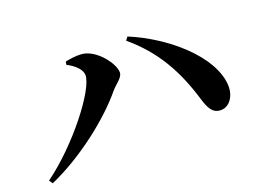

<svg xmlns="http://www.w3.org/2000/svg" viewBox="-83 -777 1166 873"><g transform="rotate(-20 500.0 -340.5)"><path d="M350 -496C350 -426 186 -215 30 -102L42 -85C200 -154 362 -283 447 -387C470 -413 501 -430 501 -455C501 -499 433 -588 364 -592C339 -594 307 -589 287 -585L284 -570C321 -551 350 -524 350 -496ZM944 -230C938 -374 759 -526 589 -596L577 -580C697 -480 761 -361 804 -219C819 -168 835 -135 876 -136C917 -136 946 -180 944 -230Z"/></g></svg>

Font: Source Han Serif
Style: Bold
Weight: 700
Designer: Ryoko NISHIZUKA 西塚涼子 (kana & ideographs); Frank Grießhammer (Latin, Greek & Cyrillic); Wenlong ZHANG 张文龙 (bopomofo); San
Foundry: Adobe Systems Incorporated
Version: Version 1.001;PS 1.001;hotconv 16.6.54;makeotf.lib2.5.65590